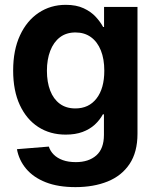

<svg xmlns="http://www.w3.org/2000/svg" viewBox="-20 -558 644 791"><path d="M291 212.9Q219.2 212.9 168.5 192.9Q117.7 172.9 87.9 137.5Q58.1 102.1 49.8 56.6L181.2 45.9Q187 64.5 201.4 78.9Q215.8 93.3 238.5 101.6Q261.2 109.9 292.5 109.9Q345.2 109.9 376.7 82.3Q408.2 54.7 408.2 -2.4V-86.9H403.8Q391.1 -63.5 370.4 -44.4Q349.6 -25.4 320.1 -14.4Q290.5 -3.4 250.5 -3.4Q186.5 -3.4 137.9 -34.7Q89.4 -65.9 61.8 -125Q34.2 -184.1 34.2 -267.6Q34.2 -351.6 62.3 -412.1Q90.3 -472.7 139.4 -505.4Q188.5 -538.1 251 -538.1Q294.4 -538.1 324.7 -523.9Q355 -509.8 374.3 -488.8Q393.6 -467.8 404.8 -446.8H408.7V-529.3H546.4V-6.8Q546.4 68.8 513.7 117.7Q481 166.5 423.3 189.7Q365.7 212.9 291 212.9ZM290.5 -111.3Q346.2 -111.3 377.9 -152.6Q409.7 -193.8 409.7 -266.6Q409.7 -314.9 395.5 -350.3Q381.3 -385.7 354.7 -405Q328.1 -424.3 291 -424.3Q252.9 -424.3 226.8 -404.3Q200.7 -384.3 187 -348.6Q173.3 -313 173.3 -266.6Q173.3 -219.7 186.8 -184.8Q200.2 -149.9 226.3 -130.6Q252.4 -111.3 290.5 -111.3Z"/></svg>

Font: Inter Cardless Tabular Bold
Style: Bold
Weight: 700
Designer: Rasmus Andersson
Foundry: rsms
Version: Version 4.000;git-4fc901f